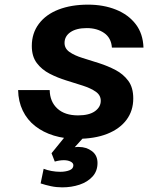

<svg xmlns="http://www.w3.org/2000/svg" viewBox="-20 -586 690 827"><path d="M311 12Q258 12 212 -2Q166 -16 131.5 -43Q97 -70 78 -109.5Q59 -149 58 -198H194Q195 -148 227 -118.5Q259 -89 316 -89Q364 -89 389 -107Q414 -125 414 -152Q414 -176 392.5 -191Q371 -206 337 -217Q303 -228 265.5 -239.5Q228 -251 194 -268.5Q160 -286 138.5 -314.5Q117 -343 117 -388Q117 -443 147.5 -483.5Q178 -524 232.5 -545Q287 -566 359 -566Q426 -566 479.5 -544.5Q533 -523 564.5 -482Q596 -441 598 -381H462Q459 -423 428.5 -444Q398 -465 354 -465Q309 -465 283.5 -447.5Q258 -430 258 -401Q258 -377 279.5 -362Q301 -347 335 -336.5Q369 -326 406.5 -314Q444 -302 477.5 -284.5Q511 -267 532.5 -238Q554 -209 554 -162Q554 -109 525 -70Q496 -31 442 -9.5Q388 12 311 12ZM248 221Q223 221 199.5 216Q176 211 155 204L168 141Q183 147 202 150.5Q221 154 240 154Q262 154 279 147.5Q296 141 296 126Q296 116 284 110Q272 104 255 104Q246 104 236 105.5Q226 107 216 110L202 74L284 -27L349 -4L302 48Q308 47 312 47Q316 47 320 47Q352 47 376 65Q400 83 400 116Q400 151 378.5 174.5Q357 198 322.5 209.5Q288 221 248 221Z"/></svg>

Font: Azeret Mono Thin SemiBold
Style: Italic
Weight: 600
Italic angle: -12°
Version: Version 1.002